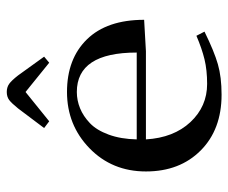

<svg xmlns="http://www.w3.org/2000/svg" viewBox="-74 -597 678 570"><g transform="rotate(-90 265.0 -312.0)"><path d="M276.9 -452.1Q375.5 -452.1 433.3 -392.8Q491.2 -333.5 491.2 -223.1L397.9 -217.8H136.2Q141.1 -135.3 187.5 -85.7Q233.9 -36.1 300.8 -36.1Q341.8 -36.1 374 -43.9Q406.2 -51.8 443.8 -67.9L456.1 -43.9Q397.5 -15.1 359.4 -4.2Q321.3 6.8 269 6.8Q165.5 6.8 103.3 -55.2Q41 -117.2 41 -217.8Q41 -318.4 109.9 -385.3Q178.7 -452.1 276.9 -452.1ZM136.2 -245.1H394Q394 -422.9 276.9 -422.9Q252 -422.9 228.5 -413.3Q205.1 -403.8 184.3 -384Q163.6 -364.3 150.4 -328.4Q137.2 -292.5 136.2 -245.1ZM169.9 -520 228 -597.2Q243.7 -616.7 253.2 -623.8Q262.7 -630.9 276.9 -630.9Q291 -630.9 301 -623.8Q311 -616.7 326.2 -597.2L381.8 -520L363.8 -504.9L276.9 -575.2L189.9 -504.9Z"/></g></svg>

Font: Dehuti
Style: Bold
Weight: 700
Version: Version 1.2